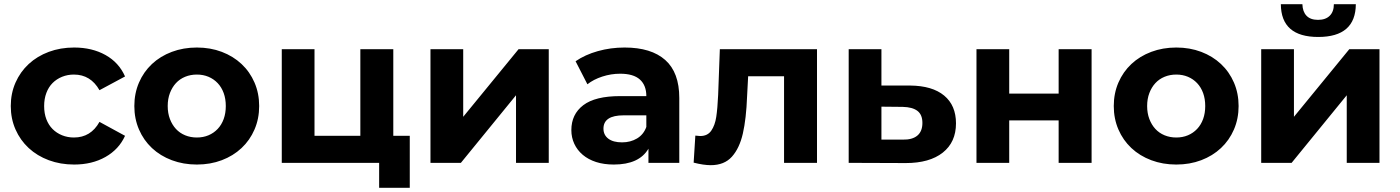

<svg xmlns="http://www.w3.org/2000/svg" viewBox="-20 -771 6626 909"><path d="M31 -269Q31 -329 53.5 -380Q76 -431 116 -468Q156 -505 211 -525.5Q266 -546 331 -546Q416 -546 479.5 -510.5Q543 -475 572 -409L451 -344Q409 -418 330 -418Q300 -418 274 -407.5Q248 -397 229 -378Q210 -359 199.5 -331Q189 -303 189 -269Q189 -234 199.5 -206.5Q210 -179 229 -160Q248 -141 274 -130.5Q300 -120 330 -120Q410 -120 451 -194L572 -128Q543 -64 479.5 -28Q416 8 331 8Q266 8 211 -12.5Q156 -33 116 -70Q76 -107 53.5 -158Q31 -209 31 -269Z M616 -269Q616 -329 638 -380Q660 -431 699.5 -468Q739 -505 793.5 -525.5Q848 -546 912 -546Q976 -546 1030 -525.5Q1084 -505 1123.5 -468Q1163 -431 1185 -380Q1207 -329 1207 -269Q1207 -209 1185 -158Q1163 -107 1123.5 -70Q1084 -33 1030 -12.5Q976 8 912 8Q848 8 793.5 -12.5Q739 -33 699.5 -70Q660 -107 638 -158Q616 -209 616 -269ZM1049 -269Q1049 -303 1039 -330.5Q1029 -358 1010.5 -377.5Q992 -397 967 -407.5Q942 -418 912 -418Q882 -418 856.5 -407.5Q831 -397 813 -377.5Q795 -358 784.5 -330.5Q774 -303 774 -269Q774 -235 784.5 -207.5Q795 -180 813 -160.5Q831 -141 856.5 -130.5Q882 -120 912 -120Q942 -120 967 -130.5Q992 -141 1010.5 -160.5Q1029 -180 1039 -207.5Q1049 -235 1049 -269Z M1920 -128V118H1775V0H1314V-538H1469V-128H1686V-538H1842V-128Z M2018 -538H2173V-218L2435 -538H2578V0H2423V-320L2162 0H2018Z M3196 -307V0H3050V-67Q3006 8 2886 8Q2839 8 2802 -4Q2765 -16 2739 -38Q2713 -60 2699 -90Q2685 -120 2685 -155Q2685 -230 2741.5 -273Q2798 -316 2916 -316H3040Q3040 -367 3009.5 -394.5Q2979 -422 2916 -422Q2873 -422 2831.5 -408.5Q2790 -395 2761 -372L2705 -481Q2750 -512 2810.5 -529Q2871 -546 2937 -546Q3063 -546 3129.5 -487Q3196 -428 3196 -307ZM3040 -170V-225H2933Q2837 -225 2837 -162Q2837 -132 2860 -114.5Q2883 -97 2925 -97Q2965 -97 2996 -115.5Q3027 -134 3040 -170Z M3848 -538V0H3692V-410H3522L3517 -315Q3513 -209 3497 -139Q3481 -69 3445 -29Q3409 11 3345 11Q3311 11 3264 -1L3272 -129Q3288 -127 3295 -127Q3330 -127 3347.5 -152.5Q3365 -178 3371 -217.5Q3377 -257 3380 -322L3388 -538Z M4506 -187Q4506 -98 4443.5 -48.5Q4381 1 4268 1L3998 0V-538H4153V-366H4289Q4394 -365 4450 -318.5Q4506 -272 4506 -187ZM4347 -189Q4347 -228 4323.5 -246Q4300 -264 4254 -265L4153 -266V-110H4254Q4299 -109 4323 -129Q4347 -149 4347 -189Z M4603 -538H4758V-328H4992V-538H5148V0H4992V-201H4758V0H4603Z M5253 -269Q5253 -329 5275 -380Q5297 -431 5336.5 -468Q5376 -505 5430.5 -525.5Q5485 -546 5549 -546Q5613 -546 5667 -525.5Q5721 -505 5760.5 -468Q5800 -431 5822 -380Q5844 -329 5844 -269Q5844 -209 5822 -158Q5800 -107 5760.5 -70Q5721 -33 5667 -12.5Q5613 8 5549 8Q5485 8 5430.5 -12.5Q5376 -33 5336.5 -70Q5297 -107 5275 -158Q5253 -209 5253 -269ZM5686 -269Q5686 -303 5676 -330.5Q5666 -358 5647.5 -377.5Q5629 -397 5604 -407.5Q5579 -418 5549 -418Q5519 -418 5493.5 -407.5Q5468 -397 5450 -377.5Q5432 -358 5421.5 -330.5Q5411 -303 5411 -269Q5411 -235 5421.5 -207.5Q5432 -180 5450 -160.5Q5468 -141 5493.5 -130.5Q5519 -120 5549 -120Q5579 -120 5604 -130.5Q5629 -141 5647.5 -160.5Q5666 -180 5676 -207.5Q5686 -235 5686 -269Z M5951 -538H6106V-218L6368 -538H6511V0H6356V-320L6095 0H5951ZM6044 -751H6146Q6147 -716 6165.5 -696.5Q6184 -677 6220 -677Q6256 -677 6275.5 -696.5Q6295 -716 6295 -751H6399Q6398 -596 6221 -596Q6045 -596 6044 -751Z"/></svg>

Font: CMG Sans
Style: Bold
Weight: 700
Designer: Julieta Ulanovsky
Foundry: Julieta Ulanovsky
Version: Version 7.200